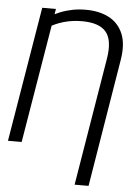

<svg xmlns="http://www.w3.org/2000/svg" viewBox="-62 -782 704 1031"><g transform="rotate(5 290.5 -266.5)"><path d="M455.1 203.6H379.9L494.1 -486.8Q510.3 -585.9 473.4 -630.1Q436.5 -674.3 343.3 -674.3Q291 -674.3 244.6 -660.9Q198.2 -647.5 160.2 -623L166.5 -683.6Q190.9 -699.2 221.2 -711.4Q251.5 -723.6 286.1 -730.5Q320.8 -737.3 358.4 -737.3Q431.6 -737.3 483.6 -710Q535.6 -682.6 559.1 -627Q582.5 -571.3 568.4 -485.8ZM197.8 -727.5 76.7 0H2.9L124 -727.5Z"/></g></svg>

Font: Inter 20pt Light
Style: Italic
Weight: 300
Italic angle: -9.3988°
Version: Version 4.001;git-66647c0bb